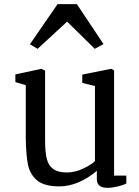

<svg xmlns="http://www.w3.org/2000/svg" viewBox="-20 -887 671 924"><path d="M257 -867H350L478 -675L436 -652L303 -783L161 -652L124 -674ZM54 -492V-529L180 -556L197 -547V-211Q197 -154 205.5 -121.5Q214 -89 237 -73Q260 -57 302 -57Q341 -57 381 -76Q421 -95 437 -112V-473L376 -488V-528L516 -556L529 -548V-42H588V-4Q573 4 546 10.5Q519 17 497 17Q446 17 446 -25V-65Q404 -29 357.5 -9.5Q311 10 266 10Q193 10 158.5 -19Q124 -48 114.5 -95Q105 -142 104 -225V-477Z"/></svg>

Font: Martel DemiBold
Style: Regular
Weight: 600
Designer: Dan Reynolds
Foundry: Dan Reynolds
Version: Version 1.001; ttfautohint (v1.1) -l 5 -r 5 -G 72 -x 0 -D la